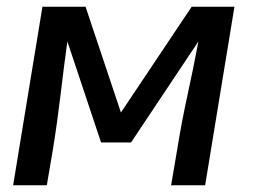

<svg xmlns="http://www.w3.org/2000/svg" viewBox="-20 -550 760 570"><path d="M19 0H119L137 -106Q150 -186 159.5 -266.5Q169 -347 180 -427L280 -127H369L569 -427Q554 -347 536.5 -267Q519 -187 506 -106L488 0H589L676 -530H549L339 -216L234 -530H106Z"/></svg>

Font: Iosevka Sparkle Medium
Style: Italic
Weight: 500
Italic angle: -9°
Designer: Belleve Invis
Foundry: Belleve Invis
Version: Version 4.5.0; ttfautohint (v1.8.3)